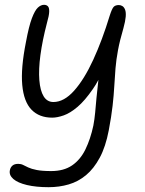

<svg xmlns="http://www.w3.org/2000/svg" viewBox="-20 -517 603 798"><path d="M182 261Q130 261 92 252Q54 243 35.5 227Q17 211 21 191Q23 179 31.5 171.5Q40 164 56 164Q67 164 76 168.5Q85 173 97.5 179Q110 185 132.5 189.5Q155 194 193 194Q245 194 279.5 170.5Q314 147 335 104Q356 61 368 5Q373 -22 375.5 -49Q378 -76 381 -110Q384 -141 389 -185Q378 -164 366 -147Q333 -99 302.5 -73Q272 -47 245 -37.5Q218 -28 197 -28Q143 -28 111 -61Q79 -94 72.5 -163.5Q66 -233 88 -343Q100 -408 112.5 -441Q125 -474 137.5 -485.5Q150 -497 163 -497Q173 -497 179 -491Q185 -485 184.5 -468.5Q184 -452 175 -421Q156 -348 148 -288Q140 -228 143.5 -184Q147 -140 161.5 -116.5Q176 -93 202 -93Q246 -93 288 -140Q330 -187 367.5 -268.5Q405 -350 436 -452Q445 -480 452 -488Q459 -496 474 -496Q482 -496 489 -491.5Q496 -487 500 -476.5Q504 -466 502.5 -447.5Q501 -429 493 -400Q478 -349 470.5 -309Q463 -269 460 -232.5Q457 -196 455 -159Q453 -122 448 -77.5Q443 -33 432 25Q419 93 394.5 138.5Q370 184 337.5 211Q305 238 265.5 249.5Q226 261 182 261Z"/></svg>

Font: Shantell Sans Light Light
Style: Italic
Weight: 300
Italic angle: -11°
Version: Version 1.008;[ac192a2d6]